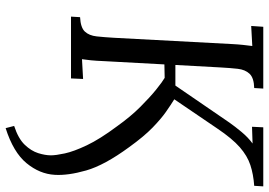

<svg xmlns="http://www.w3.org/2000/svg" viewBox="-160 -580 978 699"><g transform="rotate(90 329.5 -231.0)"><path d="M447 238 439 207Q485 192 507.5 168.5Q530 145 538 119.5Q546 94 546 73Q546 55 539 22.5Q532 -10 509.5 -57.5Q487 -105 440 -168Q405 -217 369.5 -252.5Q334 -288 306 -310.5Q278 -333 264 -341L215 -340L203 -119Q202 -92 200 -72.5Q198 -53 196 -40L268 -44L266 0H41L43 -33Q81 -35 95.5 -50.5Q110 -66 113 -93.5Q116 -121 118 -156L141 -588Q142 -608 144 -626.5Q146 -645 148 -660L75 -656L78 -700H303L301 -667Q264 -666 249 -650Q234 -634 231 -607Q228 -580 226 -544L217 -380H292L427 -577Q441 -597 461 -621Q481 -645 503 -661L442 -659L444 -700H659L657 -667Q615 -664 581.5 -653Q548 -642 516.5 -614.5Q485 -587 448 -532L342 -376Q363 -363 388 -345.5Q413 -328 445 -297Q477 -266 516 -212Q582 -122 601 -55.5Q620 11 617 59Q614 114 574.5 162Q535 210 447 238Z"/></g></svg>

Font: Lora
Style: Italic
Weight: 400
Italic angle: -3°
Designer: Olga Karpushina, Alexei Vanyashin (Cyrillic)
Foundry: Cyreal
Version: Version 3.008